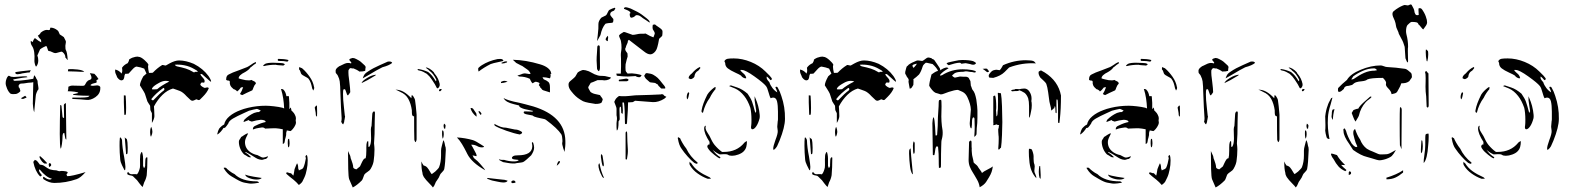

<svg xmlns="http://www.w3.org/2000/svg" viewBox="-20 -746 6934 848"><path d="M268 -499Q267 -504 262 -510.5Q257 -517 251 -518L229 -512Q222 -510 211.5 -515.5Q201 -521 194 -521Q192 -523 189.5 -532Q187 -541 184 -543Q181 -542 172 -537.5Q163 -533 157 -528L145 -501Q149 -491 149 -479Q149 -463 140 -452Q137 -452 134.5 -461.5Q132 -471 132 -476Q135 -523 122 -542Q114 -553 116 -566L124 -560Q128 -572 134 -578Q151 -564 162 -559Q162 -570 160 -571Q151 -580 147 -589Q151 -590 155 -594.5Q159 -599 160 -602Q175 -614 187 -614Q192 -614 195 -613Q200 -613 201 -617Q201 -622 203 -624Q219 -624 234 -612Q238 -609 240 -603Q242 -597 244 -594Q248 -591 254 -587.5Q260 -584 262 -582L270 -566Q271 -564 271 -560Q271 -556 269.5 -549.5Q268 -543 269 -538Q269 -536 269 -533Q269 -530 270 -527Q277 -516 279 -481Q277 -481 274 -486Q271 -491 269 -491ZM280 -431Q303 -431 316 -430Q344 -428 352 -429Q347 -436 322.5 -439Q298 -442 281 -440ZM51 -428Q59 -430 116 -436L111 -426Q102 -426 92.5 -424Q83 -422 79 -422Q76 -421 69 -419.5Q62 -418 57 -418Q51 -418 48 -422Q46 -427 51 -428ZM326 -336Q324 -334 314.5 -332.5Q305 -331 303 -330V-327Q326 -324 347 -323.5Q368 -323 376 -323Q370 -317 366 -317Q355 -315 336 -315H302Q299 -315 298.5 -312.5Q298 -310 302 -309Q343 -307 360 -305Q380 -302 401.5 -317Q423 -332 423 -356V-361Q423 -363 418 -367Q412 -369 410 -369Q405 -369 400 -368Q395 -367 390 -367Q382 -367 379 -370Q384 -375 389 -376.5Q394 -378 406 -381Q408 -384 406 -392Q408 -393 411 -394.5Q414 -396 415 -397Q408 -409 397 -420L377 -423Q384 -410 384 -403Q384 -398 381.5 -396Q379 -394 373 -392Q367 -390 366 -387Q363 -386 359 -378Q355 -370 352 -368Q350 -367 341 -367L298 -368Q292 -368 282 -363Q282 -360 281.5 -353.5Q281 -347 279 -343Q294 -343 309 -341Q324 -339 326 -336ZM133 -272Q138 -320 138 -323Q138 -328 142 -338Q146 -348 150 -352Q150 -360 148 -370Q146 -380 146 -387Q146 -391 142 -396.5Q138 -402 138 -405L131 -414L127 -398Q117 -396 103 -394Q68 -389 45 -389Q42 -389 40.5 -390.5Q39 -392 38 -395Q43 -396 61.5 -399.5Q80 -403 101 -405Q100 -408 97 -408.5Q94 -409 90 -409Q86 -409 83 -409Q76 -409 57.5 -407Q39 -405 30 -407Q26 -408 23 -410Q20 -412 17 -411Q12 -407 8.5 -397.5Q5 -388 5 -379Q5 -369 11.5 -354Q18 -339 27 -332Q36 -329 51 -331Q56 -332 62.5 -336.5Q69 -341 70 -344L69 -348Q67 -359 63 -360L62 -368L67 -375Q71 -377 76 -377Q84 -377 95 -379Q106 -381 112 -381Q119 -381 127 -383L125 -288Q125 -285 126.5 -271.5Q128 -258 131 -250ZM72 -312Q80 -308 82 -309L95 -314Q98 -316 97 -317L91 -323ZM244 -154Q244 -100 248 -89Q251 -92 253.5 -109.5Q256 -127 256 -140Q256 -160 264 -159Q265 -155 267 -142Q269 -129 273 -130L271 -291Q267 -289 264.5 -287Q262 -285 262 -281L263 -226Q258 -223 256 -231Q255 -237 254.5 -248Q254 -259 252 -272Q252 -279 250.5 -280.5Q249 -282 246 -282Q244 -206 244 -154ZM166 -32Q167 -31 172 -26.5Q177 -22 183 -24Q187 -21 187 -27Q170 -46 160 -54Q157 -57 155.5 -56Q154 -55 155 -50Q158 -42 166 -32ZM127 -31Q135 10 156 32L158 33Q161 33 163.5 30Q166 27 163 25Q147 7 155 2Q184 38 209 43Q206 47 201 47Q189 47 175 36L173 35Q170 35 170 39.5Q170 44 173 46Q197 62 220 62Q271 62 319 45Q336 39 358 14Q295 33 277 32Q276 31 274.5 27Q273 23 275 22Q279 19 279 16Q279 13 272 11Q260 9 254 9Q247 9 245 10H242Q239 10 234 8Q229 6 225 6Q218 6 211 4.5Q204 3 200 2Q192 -1 174 -14Q171 -16 165.5 -17.5Q160 -19 156 -19Q153 -23 148.5 -29Q144 -35 141 -37L134 -40ZM197 -8Q204 -12 205.5 -14.5Q207 -17 205 -22Q201 -26 199 -26Q195 -23 195 -20Q197 -10 197 -8Z M517 -421Q521 -430 520 -437Q519 -444 519 -447Q528 -460 544 -467Q550 -476 550 -483Q557 -488 564 -491Q567 -492 578 -495L587 -496Q590 -496 598 -494Q611 -489 625 -474Q625 -474 630 -469L635 -462Q636 -460 634 -454V-451Q634 -442 638 -424Q652 -424 655 -425Q674 -445 695 -458Q696 -459 699 -459Q702 -459 706 -457.5Q710 -456 713 -457Q718 -460 729 -466Q740 -472 750.5 -475.5Q761 -479 771 -479Q801 -479 836 -464Q877 -443 901 -410Q907 -401 910.5 -393.5Q914 -386 911 -385Q904 -390 890.5 -402.5Q877 -415 873 -418Q869 -420 865 -419Q866 -413 872 -407Q878 -401 881.5 -395.5Q885 -390 883 -383Q883 -381 879 -381L871 -382Q864 -376 865 -371Q867 -367 875 -362Q883 -357 886 -358Q892 -360 895 -360Q901 -360 902 -356Q895 -338 876 -319L863 -306Q861 -304 858 -304Q855 -304 851.5 -306Q848 -308 846 -307Q844 -306 838.5 -303.5Q833 -301 830 -301Q826 -301 822 -304Q819 -306 804 -321Q789 -338 775 -344Q768 -347 760 -349.5Q752 -352 744 -355Q719 -348 697.5 -327Q676 -306 660 -276L661 -260L662 -233Q662 -227 658.5 -218Q655 -209 651 -203V-245Q650 -249 647 -254Q644 -259 644 -262L643 -279Q639 -284 636.5 -289Q634 -294 631 -298L620 -332Q617 -339 609 -351.5Q601 -364 598 -369Q598 -382 613 -409Q617 -412 620.5 -415.5Q624 -419 627 -421L617 -443Q602 -449 583 -452Q575 -451 564 -438.5Q553 -426 548 -421Q543 -420 533 -420L530 -413Q528 -392 520 -392L517 -391Q510 -391 503 -398Q496 -405 496 -409L492 -418Q487 -428 489 -439Q506 -435 517 -421ZM761 -453Q785 -448 801 -443Q817 -438 835 -427Q837 -426 838.5 -426.5Q840 -427 840.5 -428Q841 -429 841 -429Q842 -428 854 -429Q851 -435 838 -441Q818 -453 795 -457.5Q772 -462 752 -460Q756 -454 761 -453ZM659 -351Q667 -351 674 -352Q694 -369 728 -386Q721 -389 712 -389Q697 -389 679 -378Q659 -367 653 -358Q651 -355 651 -352Q653 -351 659 -351ZM661 -307Q684 -332 704 -347Q707 -350 706 -353.5Q705 -357 702 -358Q668 -334 648 -308Q655 -298 661 -307ZM527 -325Q526 -305 529 -239H535Q537 -243 537 -269Q537 -298 535 -324ZM653 -165Q653 -174 648 -186Q643 -178 643 -161Q643 -147 647 -142Q653 -154 653 -165ZM508 -102Q508 -74 511 -42Q512 -30 519 -16Q526 -2 529 4Q531 6 531 6Q534 6 534 -9Q534 -19 528 -55Q520 -94 519 -126Q519 -131 514 -137Q509 -143 509 -132Q508 -125 508 -102ZM537 -65Q540 -64 543 -68Q544 -76 544 -94Q544 -119 540 -132Q539 -133 536 -134.5Q533 -136 531 -140ZM573 23Q581 23 585 24Q590 19 593.5 9.5Q597 0 598 -6Q599 -15 598.5 -30Q598 -45 599 -52V-56Q599 -63 602 -69Q605 -75 606 -75Q608 -75 610 -65Q612 -55 612 -46V-13Q613 -12 614 -8Q615 -4 616 -3Q618 -5 620 -9.5Q622 -14 621 -17L622 -40Q622 -47 626.5 -50.5Q631 -54 631 -47Q631 -5 628 28Q625 45 617 59Q611 76 610 80Q605 76 595 63Q586 49 575 40L568 33Q565 30 557.5 29Q550 28 547 26Q542 25 542 20Q542 16 546 13Q552 24 562 23.5Q572 23 573 23Z M1247 -474H1248Q1253 -474 1254 -481Q1235 -486 1210 -486Q1207 -485 1206.5 -482Q1206 -479 1210 -477Q1235 -477 1247 -474ZM979 -396Q979 -412 990 -417Q1004 -425 1036 -436L1067 -448Q1071 -449 1077.5 -453Q1084 -457 1087 -459Q1099 -468 1109 -472Q1111 -471 1110.5 -468Q1110 -465 1108 -464Q1103 -462 1097 -456.5Q1091 -451 1086 -448Q1080 -438 1063 -428Q1034 -414 1034 -400Q1038 -398 1049 -395.5Q1060 -393 1065 -392L1080 -391Q1085 -391 1091 -393Q1095 -390 1100 -388Q1105 -386 1107.5 -383.5Q1110 -381 1110 -376Q1103 -370 1099.5 -359.5Q1096 -349 1094 -347Q1067 -335 1050 -326Q1043 -328 1040 -331Q1048 -343 1054 -361Q1043 -361 1042 -357Q1035 -347 1027 -342Q1026 -345 1020.5 -348.5Q1015 -352 1012 -352Q1001 -361 997.5 -368.5Q994 -376 995 -385Q995 -387 993.5 -388.5Q992 -390 990 -390Q983 -390 979 -393ZM1145 -454Q1169 -460 1197 -460Q1205 -458 1217.5 -457.5Q1230 -457 1232 -456Q1232 -459 1238 -460L1236 -464Q1229 -468 1214 -468L1186 -469Q1162 -469 1151 -464Q1145 -460 1142 -457ZM1302 -438Q1305 -436 1307 -429Q1309 -422 1311 -419Q1314 -415 1326.5 -408.5Q1339 -402 1342 -399Q1349 -390 1352.5 -380Q1356 -370 1359 -355Q1360 -354 1361 -351.5Q1362 -349 1363 -346Q1370 -356 1367 -362Q1363 -385 1348 -406.5Q1333 -428 1316 -443Q1314 -445 1309.5 -446.5Q1305 -448 1301 -450Q1302 -448 1301 -444Q1300 -440 1302 -438ZM1079 -216 1056 -207V-209Q1056 -211 1059 -217Q1078 -236 1102 -247Q1116 -252 1123 -251Q1131 -255 1131 -259Q1129 -259 1123 -262Q1117 -265 1114 -265Q1111 -265 1097.5 -261.5Q1084 -258 1080 -257Q1066 -250 1056 -246Q1027 -233 1009 -222.5Q991 -212 988 -200Q986 -198 980.5 -189.5Q975 -181 970 -181H967Q964 -175 955.5 -165Q947 -155 939 -152Q943 -170 948 -178Q960 -192 970 -196Q974 -216 993.5 -232.5Q1013 -249 1043 -260Q1055 -265 1076 -270Q1114 -279 1154 -279Q1168 -279 1190 -276.5Q1212 -274 1228 -270L1235 -267Q1233 -315 1222 -350L1221 -352Q1221 -353 1223 -353Q1229 -353 1232 -350Q1242 -340 1245 -321Q1248 -322 1256 -321Q1259 -291 1258 -264Q1259 -264 1260.5 -267Q1262 -270 1264 -271Q1267 -264 1267 -258Q1271 -255 1274 -251Q1278 -248 1282.5 -239Q1287 -230 1287 -224L1286 -212Q1289 -204 1284.5 -194Q1280 -184 1273 -176Q1266 -168 1263 -167L1247 -170L1244 -159Q1245 -150 1241.5 -139Q1238 -128 1238 -124Q1237 -117 1235.5 -114.5Q1234 -112 1229 -110V-175Q1209 -179 1203 -179Q1199 -180 1188 -179.5Q1177 -179 1173 -179L1151 -178Q1145 -184 1136 -183Q1133 -182 1123 -181Q1113 -180 1097 -174V-177Q1097 -187 1111 -192Q1133 -203 1153 -207V-208Q1153 -216 1132 -217Q1112 -215 1092 -209Q1079 -212 1079 -216ZM1379 -231Q1380 -232 1380.5 -233.5Q1381 -235 1380 -236Q1381 -243 1380.5 -257Q1380 -271 1380 -278Q1378 -280 1378 -280Q1376 -280 1373.5 -276Q1371 -272 1370 -271Q1370 -269 1372.5 -258Q1375 -247 1375 -237Q1378 -231 1379 -231ZM1045 -141Q1048 -142 1058.5 -149.5Q1069 -157 1076 -157Q1075 -154 1070.5 -145.5Q1066 -137 1064 -130.5Q1062 -124 1062 -118Q1062 -90 1087 -73Q1101 -64 1117 -61Q1120 -60 1128.5 -55Q1137 -50 1142 -50Q1148 -50 1164 -56Q1162 -48 1154 -44Q1150 -44 1145 -42Q1140 -40 1136 -40Q1125 -41 1117.5 -44.5Q1110 -48 1098 -56Q1083 -66 1065 -75L1063 -73L1076 -64L1089 -52L1085 -51Q1078 -51 1073 -55Q1068 -59 1067 -59L1058 -64Q1047 -75 1041 -90Q1035 -105 1035 -120Q1035 -126 1039 -131Q1043 -136 1045 -141ZM1257 -133Q1259 -121 1259 -113Q1259 -100 1255 -95Q1251 -96 1251 -113Q1251 -125 1252 -130Q1253 -133 1257 -133ZM1246 15Q1250 15 1256 17.5Q1262 20 1266 19Q1266 21 1270 24Q1274 27 1275 30Q1277 27 1278.5 16.5Q1280 6 1281 1Q1290 -22 1292 -25Q1297 -18 1297 -4Q1297 -1 1298.5 1.5Q1300 4 1300 7Q1304 4 1310.5 2Q1317 0 1320 -6Q1327 -22 1331 -47L1329 -55Q1329 -57 1331.5 -59Q1334 -61 1335 -62Q1339 -53 1339 -38Q1339 -16 1335 2Q1331 24 1324.5 37.5Q1318 51 1317 53Q1314 61 1300 71Q1289 58 1276 47.5Q1263 37 1259 34L1244 21ZM970 0Q984 22 1001 32L1023 45Q1047 59 1061 61L1078 64Q1082 65 1091 65Q1102 65 1124 61Q1122 56 1115 55Q1048 55 1016 23Q1005 18 993.5 9Q982 0 978 -5Q972 -5 969 -6Q967 -3 970 0ZM1114 47Q1130 47 1136 40Q1128 39 1101 34.5Q1074 30 1063 25Q1064 34 1080.5 40.5Q1097 47 1114 47Z M1594 -444 1595 -449Q1595 -453 1591 -457Q1587 -460 1579.5 -467.5Q1572 -475 1565 -479Q1561 -481 1553 -485.5Q1545 -490 1537 -490Q1532 -489 1527.5 -487Q1523 -485 1523 -483Q1522 -481 1525.5 -477.5Q1529 -474 1531 -471Q1532 -469 1531.5 -467.5Q1531 -466 1530 -466Q1524 -468 1517 -468Q1511 -468 1503 -465Q1501 -464 1494.5 -461Q1488 -458 1482 -455Q1478 -454 1475 -451Q1467 -446 1464 -440Q1461 -434 1463 -424Q1464 -422 1467 -419Q1470 -416 1472 -412Q1479 -398 1480.5 -386.5Q1482 -375 1482.5 -363Q1483 -351 1483 -345Q1486 -261 1489 -224Q1489 -214 1487 -208Q1488 -207 1490.5 -202Q1493 -197 1496 -197Q1497 -199 1498 -202Q1499 -205 1500 -207Q1500 -211 1502 -219Q1504 -227 1504 -231Q1504 -234 1503 -235Q1503 -240 1499 -273Q1495 -306 1495 -330Q1495 -348 1497 -351L1502 -352Q1505 -353 1509 -339Q1513 -325 1516 -325Q1519 -325 1520 -329Q1524 -333 1527 -339Q1527 -352 1523 -384Q1518 -416 1519 -435Q1521 -440 1525 -444Q1526 -445 1529 -445Q1532 -445 1535.5 -444Q1539 -443 1541 -444Q1547 -442 1555.5 -437.5Q1564 -433 1567 -430Q1584 -430 1593 -433ZM1607 -414Q1648 -439 1669 -449Q1699 -457 1712 -468Q1710 -476 1693 -474Q1687 -471 1657 -458Q1627 -445 1605 -430Q1595 -424 1590.5 -418Q1586 -412 1582 -400Q1603 -412 1607 -414ZM1838 -433Q1847 -431 1865 -420Q1878 -409 1887 -395Q1903 -372 1909 -358Q1910 -356 1912 -356Q1916 -356 1919.5 -362Q1923 -368 1922 -375Q1917 -400 1901 -419Q1898 -422 1897.5 -424Q1897 -426 1896 -427Q1888 -436 1878 -442Q1868 -448 1862 -448Q1861 -448 1861 -447Q1861 -446 1867 -442Q1873 -438 1876 -434Q1894 -422 1907 -394Q1908 -390 1905 -387Q1895 -403 1888.5 -411Q1882 -419 1871 -428Q1849 -438 1828 -441Q1826 -441 1825 -440Q1824 -439 1824 -438Q1826 -435 1838 -433ZM1627 -406Q1640 -413 1641 -416Q1623 -415 1601 -401.5Q1579 -388 1577 -379Q1605 -392 1627 -406ZM1924 -343Q1929 -346 1931 -351Q1931 -353 1926 -353Q1919 -353 1919 -345Q1919 -343 1924 -343ZM1748 -340Q1772 -330 1783.5 -309Q1795 -288 1799 -259Q1799 -244 1800 -240Q1801 -233 1809 -232Q1809 -161 1810 -128Q1811 -127 1812 -123Q1813 -119 1814 -118Q1817 -119 1818.5 -123.5Q1820 -128 1820 -132V-239L1819 -251Q1817 -277 1813 -305Q1812 -310 1805 -321Q1804 -323 1802 -324Q1800 -325 1799 -327Q1797 -320 1797 -312Q1778 -332 1761.5 -341Q1745 -350 1727 -350Q1731 -349 1737.5 -345.5Q1744 -342 1748 -340ZM1522 45Q1525 53 1538 82Q1556 73 1578 51Q1581 48 1584.5 37.5Q1588 27 1590 24Q1594 19 1604 12.5Q1614 6 1617 0Q1630 -22 1631 -41Q1632 -49 1633 -60Q1634 -71 1634 -86Q1634 -95 1632 -113Q1635 -146 1635 -210Q1636 -223 1636 -247Q1636 -254 1632 -254Q1629 -254 1626.5 -250Q1624 -246 1624 -239Q1624 -238 1621 -190Q1620 -187 1619 -183.5Q1618 -180 1618 -175L1619 -135Q1619 -110 1612 -99Q1611 -97 1609 -97Q1607 -97 1607 -100Q1607 -123 1606 -123Q1598 -123 1598 -95V-81Q1598 -57 1595 -47Q1589 -47 1584.5 -40Q1580 -33 1576 -24Q1572 -15 1570 -11L1554 2Q1541 -1 1540 -7Q1540 -13 1537.5 -22.5Q1535 -32 1532 -39Q1529 -44 1527 -57Q1525 -61 1522 -68Q1519 -75 1517 -79Q1517 -35 1518 0.5Q1519 36 1522 45ZM1939 -190Q1939 -192 1941 -200Q1948 -196 1948 -190L1946 -177L1941 -179Q1939 -187 1939 -190ZM1938 -168Q1940 -163 1940 -153Q1940 -142 1936 -133Q1931 -142 1933 -171Q1934 -170 1935.5 -169Q1937 -168 1938 -168ZM1846 18Q1846 26 1852 36Q1860 48 1877 65Q1889 77 1892 82Q1898 76 1901.5 66Q1905 56 1909 52Q1919 39 1924 25Q1925 22 1933 14Q1941 6 1942 1Q1947 -24 1949 -84Q1949 -96 1946 -102Q1945 -107 1943.5 -114.5Q1942 -122 1938 -127Q1936 -118 1932 -104Q1928 -90 1928 -81V-60Q1928 -30 1919 -7Q1917 -3 1911 3Q1905 9 1902 12Q1892 20 1887 23Q1884 21 1878.5 11Q1873 1 1867 -6Q1861 -13 1851 -15Q1845 -23 1841 -33Q1841 1 1846 18Z M2092 -441Q2092 -434 2094 -430Q2117 -448 2147 -463Q2157 -467 2182 -472L2204 -477L2199 -484Q2191 -487 2177 -485Q2138 -477 2108 -458Q2100 -453 2093 -446Q2092 -445 2092 -441ZM2365 -462Q2386 -456 2399 -446Q2412 -436 2414 -424L2415 -419L2411 -420L2412 -413Q2412 -406 2409 -400Q2391 -405 2376 -405Q2377 -402 2379.5 -398.5Q2382 -395 2383 -395Q2394 -391 2402 -384Q2409 -378 2409 -359.5Q2409 -341 2409 -338L2380 -347Q2374 -349 2371.5 -354Q2369 -359 2365 -360L2366 -362Q2366 -363 2362.5 -366.5Q2359 -370 2360 -372Q2363 -374 2363 -377Q2363 -381 2355 -383Q2349 -385 2347 -385Q2343 -385 2339 -382Q2335 -379 2332 -378Q2327 -383 2324 -389.5Q2321 -396 2320 -398Q2299 -408 2273 -408L2265 -412L2280 -417Q2290 -422 2298 -422Q2302 -422 2308 -420.5Q2314 -419 2318 -419Q2323 -419 2323 -422Q2323 -423 2320 -427Q2317 -431 2316 -433Q2311 -438 2301 -444.5Q2291 -451 2286 -455Q2282 -456 2273.5 -461Q2265 -466 2260 -468Q2257 -471 2252.5 -475Q2248 -479 2245 -482Q2302 -481 2365 -462ZM2202 -466Q2208 -466 2214 -469Q2220 -469 2220 -474L2215 -475Q2209 -475 2202.5 -472Q2196 -469 2194 -468Q2194 -467 2196.5 -466Q2199 -465 2202 -466ZM2222 -385Q2214 -389 2208 -389Q2201 -389 2197 -386Q2193 -385 2192.5 -384.5Q2192 -384 2193 -379Q2203 -379 2222 -385ZM2228 -303Q2247 -297 2274 -292Q2285 -289 2300 -285.5Q2315 -282 2335 -276Q2475 -233 2477 -124Q2478 -101 2473 -75Q2472 -77 2470.5 -83Q2469 -89 2468 -90Q2467 -95 2465 -101.5Q2463 -108 2463 -112Q2463 -117 2464 -119V-128Q2464 -134 2462.5 -142Q2461 -150 2459 -153Q2442 -179 2391 -217Q2387 -220 2378 -221.5Q2369 -223 2366 -224Q2363 -225 2351 -227.5Q2339 -230 2332 -236Q2329 -237 2311 -240Q2293 -243 2293 -249V-250Q2293 -254 2297 -254H2302L2331 -253L2335 -256L2298 -264Q2289 -266 2280.5 -270.5Q2272 -275 2273 -280Q2266 -282 2249 -286Q2232 -290 2220.5 -296.5Q2209 -303 2204 -313Q2212 -308 2228 -303ZM2084 -231Q2085 -231 2085 -235Q2085 -245 2081 -249Q2072 -263 2070 -265Q2064 -271 2058 -268Q2064 -247 2084 -231ZM2096 -255Q2100 -255 2105 -247Q2108 -244 2104 -238Q2102 -239 2098 -244.5Q2094 -250 2093 -254ZM2165 -191Q2181 -181 2216.5 -168.5Q2252 -156 2276 -152Q2286 -156 2286 -160Q2286 -164 2279 -167Q2267 -174 2254 -174L2215 -182Q2202 -182 2191 -186Q2180 -190 2163 -199ZM2109 -95Q2117 -95 2118 -99L2104 -108Q2081 -123 2069 -127Q2034 -137 1998 -139Q2010 -127 2020.5 -109.5Q2031 -92 2039 -76L2044 -66Q2063 -28 2123 6Q2121 1 2111.5 -9.5Q2102 -20 2100 -23Q2092 -33 2073 -48L2067 -60L2084 -56Q2085 -57 2085 -59Q2085 -65 2075 -82Q2071 -90 2067.5 -96Q2064 -102 2061 -107Q2071 -107 2077.5 -105Q2084 -103 2093 -98Q2100 -95 2109 -95ZM2206 -40Q2229 -33 2249 -33Q2267 -33 2271 -39Q2271 -40 2259 -41Q2247 -42 2244 -44Q2241 -46 2241 -49Q2241 -53 2247 -56.5Q2253 -60 2267 -60Q2330 -60 2331 -100Q2331 -105 2329 -115Q2331 -121 2335 -115Q2339 -103 2339 -94Q2339 -79 2326 -60Q2319 -53 2307 -42.5Q2295 -32 2290 -30Q2283 -28 2272.5 -27Q2262 -26 2254 -24H2244Q2235 -24 2222 -26.5Q2209 -29 2202 -30Q2199 -32 2190.5 -36Q2182 -40 2184 -42Q2195 -39 2206 -40ZM2453 -31Q2453 -35 2450 -35Q2447 -35 2444 -29.5Q2441 -24 2439 -14Q2453 -25 2453 -31ZM2203 60Q2194 60 2176 56Q2151 52 2139 46Q2134 45 2132 43Q2130 41 2134 40L2178 45L2196 47Q2208 47 2222 52Q2219 60 2203 60ZM2240 62Q2239 61 2238.5 58.5Q2238 56 2239 55Q2243 51 2247 51Q2252 51 2255 54Q2256 55 2256.5 57.5Q2257 60 2256 61Q2244 64 2240 62Z M2765 -669Q2766 -668 2768 -668Q2770 -668 2771 -668Q2779 -670 2783.5 -674Q2788 -678 2789 -679Q2798 -680 2804.5 -676.5Q2811 -673 2819 -666Q2827 -661 2834.5 -656Q2842 -651 2849 -646Q2851 -651 2844.5 -657.5Q2838 -664 2828.5 -671Q2819 -678 2814 -682Q2799 -693 2766 -708Q2763 -709 2755.5 -711.5Q2748 -714 2743 -714Q2740 -714 2737.5 -712Q2735 -710 2736 -707Q2740 -705 2747 -702.5Q2754 -700 2759 -696.5Q2764 -693 2765 -688Q2764 -688 2762.5 -687Q2761 -686 2761 -685Q2761 -674 2765 -669ZM2617 -565Q2619 -567 2624 -576.5Q2629 -586 2632 -591Q2639 -624 2654 -641Q2659 -643 2668 -644Q2677 -645 2680 -645Q2686 -645 2687.5 -648.5Q2689 -652 2689 -656Q2689 -660 2689 -662Q2687 -665 2681 -671.5Q2675 -678 2675 -683Q2675 -685 2676 -688Q2677 -691 2679 -692Q2681 -695 2686 -696.5Q2691 -698 2693 -700Q2693 -702 2696 -705Q2699 -708 2696 -712Q2684 -709 2673 -703Q2668 -701 2664 -691Q2660 -681 2656 -678Q2653 -676 2645 -672.5Q2637 -669 2635 -667Q2623 -653 2623 -640Q2624 -623 2620 -590ZM2723 -453Q2723 -495 2722 -503Q2722 -512 2723.5 -520Q2725 -528 2725 -536Q2725 -551 2723 -561Q2723 -566 2718.5 -575.5Q2714 -585 2714 -589Q2718 -596 2735 -605Q2739 -605 2753 -599.5Q2767 -594 2774 -592Q2781 -592 2792 -594.5Q2803 -597 2809 -597H2820Q2829 -597 2831 -598Q2853 -585 2866 -581Q2866 -582 2869 -589Q2872 -596 2872 -600Q2871 -605 2863 -617L2862 -626L2863 -636Q2867 -638 2873 -638L2879 -633L2892 -624Q2901 -618 2904 -613.5Q2907 -609 2906 -600Q2906 -593 2905 -589Q2904 -586 2898 -581Q2892 -576 2891 -574Q2889 -567 2887 -553Q2886 -550 2883.5 -539Q2881 -528 2875 -520Q2864 -506 2852 -506Q2840 -506 2824 -519L2763 -566L2758 -570Q2753 -567 2753 -565V-563Q2753 -559 2750 -553Q2747 -547 2746 -544Q2745 -539 2743.5 -535.5Q2742 -532 2741 -530Q2742 -522 2746 -517.5Q2750 -513 2751 -511Q2752 -506 2752 -496L2748 -483Q2743 -463 2743 -462Q2742 -447 2743 -436Q2743 -430 2752 -421L2771 -422Q2793 -420 2804 -417L2814 -414Q2813 -412 2811 -410Q2809 -408 2808 -406L2804 -405Q2794 -405 2787 -410Q2761 -408 2753 -408Q2733 -408 2708 -411L2704 -412L2702 -421H2722ZM2655 -572Q2655 -567 2665 -564Q2664 -568 2665 -572.5Q2666 -577 2666 -580Q2666 -585 2664 -588Q2655 -578 2655 -572ZM2623 -432H2625Q2630 -436 2630 -449L2629 -540Q2629 -542 2628 -543.5Q2627 -545 2623 -546Q2618 -544 2618 -537Q2618 -529 2616.5 -511.5Q2615 -494 2615 -479Q2615 -468 2617 -442Q2617 -440 2619.5 -437Q2622 -434 2623 -432ZM2491 -372Q2491 -357 2503 -343Q2505 -340 2513.5 -330.5Q2522 -321 2532 -313.5Q2542 -306 2555 -299Q2564 -295 2580 -292L2610 -287Q2630 -287 2637 -293Q2638 -295 2639.5 -299Q2641 -303 2642 -306Q2642 -310 2637 -316Q2632 -322 2630 -326Q2622 -328 2609.5 -330.5Q2597 -333 2588 -340Q2587 -342 2582.5 -349.5Q2578 -357 2578 -360Q2578 -362 2582.5 -369Q2587 -376 2589 -380Q2594 -381 2619 -392H2641Q2644 -391 2649 -391Q2660 -391 2669 -395Q2678 -399 2678 -404L2652 -410Q2647 -411 2638 -411H2633Q2622 -411 2606 -418Q2601 -420 2593.5 -424.5Q2586 -429 2581 -431Q2565 -437 2556 -437Q2552 -437 2546 -434Q2540 -432 2533 -427Q2531 -426 2527.5 -419Q2524 -412 2521 -408Q2517 -403 2506.5 -394.5Q2496 -386 2494 -383Q2491 -379 2491 -372ZM2832 -422Q2834 -423 2838 -423Q2856 -421 2865 -416L2876 -409Q2885 -403 2894 -392Q2903 -381 2906 -377L2915 -366L2916 -364Q2918 -361 2918.5 -358Q2919 -355 2916 -355H2901Q2900 -355 2895 -360.5Q2890 -366 2889 -366L2885 -373Q2880 -375 2876 -378Q2875 -380 2863 -381Q2851 -382 2850 -383L2833 -398Q2830 -401 2825 -411Q2827 -415 2829 -417.5Q2831 -420 2832 -422ZM2746 -387Q2750 -387 2753 -389Q2756 -391 2756 -393Q2756 -396 2752 -397.5Q2748 -399 2746 -399Q2738 -398 2731 -396.5Q2724 -395 2714 -394Q2713 -393 2713 -390.5Q2713 -388 2714 -387ZM2703 -313Q2705 -315 2708.5 -318Q2712 -321 2714 -322Q2720 -321 2740 -321L2756 -322L2786 -325Q2802 -325 2854 -327Q2892 -329 2899 -329Q2900 -330 2903 -330Q2910 -330 2913 -324Q2914 -323 2917 -321.5Q2920 -320 2922 -319L2923 -318Q2921 -316 2914 -310Q2888 -294 2864 -295L2785 -301L2775 -295L2759 -294H2754L2753 -261L2750 -216Q2750 -211 2749.5 -205.5Q2749 -200 2748 -198H2741Q2740 -200 2740 -209Q2740 -261 2736 -293H2729L2730 -276Q2731 -267 2731 -258Q2731 -249 2730 -243Q2725 -246 2724 -247L2723 -270Q2723 -272 2721.5 -273.5Q2720 -275 2718 -275Q2718 -274 2716 -266V-260L2717 -219Q2715 -213 2712 -210Q2712 -170 2704 -170L2703 -184V-202Q2703 -207 2704 -211.5Q2705 -216 2705 -221Q2705 -224 2704.5 -229Q2704 -234 2703 -237V-266Q2703 -271 2698.5 -281.5Q2694 -292 2693 -296Q2694 -298 2696.5 -303.5Q2699 -309 2703 -313ZM2743 -159Q2743 -163 2747 -166Q2750 -164 2750 -157Q2750 -142 2751 -121Q2752 -100 2753 -86Q2754 -68 2749 -43Q2748 -41 2745.5 -41.5Q2743 -42 2743 -44ZM2644 -11Q2639 -13 2635 -46Q2634 -49 2634 -56Q2634 -63 2635 -66Q2641 -60 2641 -59L2646 -27Q2647 -23 2647 -15ZM2628 -24Q2634 11 2648 40Q2642 39 2639 33Q2623 3 2623 -17Q2625 -26 2628 -24Z M3412 -100Q3408 -92 3397 -83L3395 -90Q3395 -100 3405 -128Q3416 -156 3415 -168L3413 -185V-188Q3413 -194 3414 -199.5Q3415 -205 3415 -211Q3416 -214 3416 -220V-253Q3416 -281 3412 -298Q3408 -315 3395 -315Q3390 -315 3384 -312Q3381 -316 3378.5 -324.5Q3376 -333 3375 -336Q3369 -359 3363 -366Q3352 -380 3312 -408.5Q3272 -437 3257 -437H3250Q3250 -433 3259 -425.5Q3268 -418 3270 -415Q3275 -408 3276 -401Q3275 -400 3273 -400Q3268 -400 3262 -403.5Q3256 -407 3253 -412Q3246 -417 3228 -425Q3206 -435 3194.5 -444Q3183 -453 3183 -467Q3183 -469 3181 -472Q3179 -475 3180 -477Q3185 -485 3194.5 -486.5Q3204 -488 3221 -488Q3258 -488 3296 -472.5Q3334 -457 3361 -430L3379 -412L3388 -401Q3389 -400 3389 -398Q3389 -395 3386.5 -393Q3384 -391 3382 -393Q3372 -405 3367 -408Q3366 -407 3366 -404Q3366 -397 3371.5 -390.5Q3377 -384 3378 -383Q3382 -370 3391.5 -357.5Q3401 -345 3413 -338Q3412 -346 3405 -359V-360Q3405 -363 3409 -363Q3413 -363 3415 -359Q3425 -342 3431 -322Q3448 -273 3447 -221Q3447 -185 3423 -125Q3423 -124 3412 -100ZM3036 -422Q3019 -409 3022 -400Q3025 -398 3028.5 -397Q3032 -396 3034 -397Q3049 -403 3048 -414Q3052 -427 3061 -432Q3064 -433 3067.5 -438Q3071 -443 3073 -445Q3073 -450 3071 -450Q3054 -443 3036 -422ZM3227 -355Q3249 -345 3267 -322Q3283 -302 3294 -270Q3299 -248 3299 -217Q3299 -200 3298 -193Q3297 -190 3297 -185Q3297 -175 3303 -175Q3311 -175 3320 -188Q3329 -201 3335 -224Q3337 -235 3333 -257.5Q3329 -280 3323 -296L3313 -321V-303L3320 -255L3316 -247Q3307 -282 3301.5 -297Q3296 -312 3282 -332Q3259 -352 3236.5 -359.5Q3214 -367 3208 -369L3200 -366ZM3085 -249Q3094 -286 3115 -314Q3120 -325 3127.5 -336Q3135 -347 3140 -352Q3140 -359 3141 -361Q3140 -362 3138 -361Q3136 -360 3135 -360Q3114 -344 3104 -328Q3083 -286 3079 -260Q3077 -252 3081 -249Q3083 -247 3085 -249ZM3013 -317Q3013 -329 3019 -338Q3020 -339 3022 -337.5Q3024 -336 3024 -334Q3021 -314 3016 -307Q3013 -310 3013 -317ZM3096 -191 3097 -188 3096 -181 3097 -176Q3098 -170 3105 -159.5Q3112 -149 3114 -145Q3125 -120 3136 -106Q3152 -87 3169 -75H3177Q3234 -75 3267 -115Q3270 -119 3274 -120.5Q3278 -122 3279 -123Q3279 -108 3276 -97Q3273 -86 3264 -77Q3256 -69 3241 -63.5Q3226 -58 3213 -58Q3201 -58 3196 -62Q3190 -66 3176 -65Q3162 -64 3159 -64Q3139 -73 3127 -85Q3141 -64 3161 -52Q3162 -49 3161 -48Q3160 -47 3157 -47Q3153 -48 3135 -62Q3117 -76 3109 -88Q3108 -89 3107 -91Q3106 -93 3105 -95Q3104 -96 3104 -99Q3104 -103 3107 -106Q3110 -109 3114 -108Q3113 -114 3114 -119Q3090 -156 3090 -179Q3090 -184 3092 -187.5Q3094 -191 3096 -191ZM2991 -88Q3001 -73 3017 -55Q3033 -37 3046 -27Q3054 -22 3059 -23Q3062 -25 3061 -28Q3028 -54 3011 -90Q3002 -101 2994 -115Q2986 -129 2984 -135Q2978 -138 2976 -140Q2974 -139 2973.5 -137Q2973 -135 2974 -134Q2979 -103 2991 -88ZM3025 -24Q3025 -20 3028 -15Q3040 5 3061 20Q3082 35 3104 43Q3106 44 3111 43.5Q3116 43 3120 44Q3119 42 3117 39.5Q3115 37 3112 36Q3085 24 3065.5 10Q3046 -4 3033 -25Q3030 -26 3026 -32Z M3542 -421Q3546 -430 3545 -437Q3544 -444 3544 -447Q3553 -460 3569 -467Q3575 -476 3575 -483Q3582 -488 3589 -491Q3592 -492 3603 -495L3612 -496Q3615 -496 3623 -494Q3636 -489 3650 -474Q3650 -474 3655 -469L3660 -462Q3661 -460 3659 -454V-451Q3659 -442 3663 -424Q3677 -424 3680 -425Q3699 -445 3720 -458Q3721 -459 3724 -459Q3727 -459 3731 -457.5Q3735 -456 3738 -457Q3743 -460 3754 -466Q3765 -472 3775.5 -475.5Q3786 -479 3796 -479Q3826 -479 3861 -464Q3902 -443 3926 -410Q3932 -401 3935.5 -393.5Q3939 -386 3936 -385Q3929 -390 3915.5 -402.5Q3902 -415 3898 -418Q3894 -420 3890 -419Q3891 -413 3897 -407Q3903 -401 3906.5 -395.5Q3910 -390 3908 -383Q3908 -381 3904 -381L3896 -382Q3889 -376 3890 -371Q3892 -367 3900 -362Q3908 -357 3911 -358Q3917 -360 3920 -360Q3926 -360 3927 -356Q3920 -338 3901 -319L3888 -306Q3886 -304 3883 -304Q3880 -304 3876.5 -306Q3873 -308 3871 -307Q3869 -306 3863.5 -303.5Q3858 -301 3855 -301Q3851 -301 3847 -304Q3844 -306 3829 -321Q3814 -338 3800 -344Q3793 -347 3785 -349.5Q3777 -352 3769 -355Q3744 -348 3722.5 -327Q3701 -306 3685 -276L3686 -260L3687 -233Q3687 -227 3683.5 -218Q3680 -209 3676 -203V-245Q3675 -249 3672 -254Q3669 -259 3669 -262L3668 -279Q3664 -284 3661.5 -289Q3659 -294 3656 -298L3645 -332Q3642 -339 3634 -351.5Q3626 -364 3623 -369Q3623 -382 3638 -409Q3642 -412 3645.5 -415.5Q3649 -419 3652 -421L3642 -443Q3627 -449 3608 -452Q3600 -451 3589 -438.5Q3578 -426 3573 -421Q3568 -420 3558 -420L3555 -413Q3553 -392 3545 -392L3542 -391Q3535 -391 3528 -398Q3521 -405 3521 -409L3517 -418Q3512 -428 3514 -439Q3531 -435 3542 -421ZM3786 -453Q3810 -448 3826 -443Q3842 -438 3860 -427Q3862 -426 3863.5 -426.5Q3865 -427 3865.5 -428Q3866 -429 3866 -429Q3867 -428 3879 -429Q3876 -435 3863 -441Q3843 -453 3820 -457.5Q3797 -462 3777 -460Q3781 -454 3786 -453ZM3684 -351Q3692 -351 3699 -352Q3719 -369 3753 -386Q3746 -389 3737 -389Q3722 -389 3704 -378Q3684 -367 3678 -358Q3676 -355 3676 -352Q3678 -351 3684 -351ZM3686 -307Q3709 -332 3729 -347Q3732 -350 3731 -353.5Q3730 -357 3727 -358Q3693 -334 3673 -308Q3680 -298 3686 -307ZM3552 -325Q3551 -305 3554 -239H3560Q3562 -243 3562 -269Q3562 -298 3560 -324ZM3678 -165Q3678 -174 3673 -186Q3668 -178 3668 -161Q3668 -147 3672 -142Q3678 -154 3678 -165ZM3533 -102Q3533 -74 3536 -42Q3537 -30 3544 -16Q3551 -2 3554 4Q3556 6 3556 6Q3559 6 3559 -9Q3559 -19 3553 -55Q3545 -94 3544 -126Q3544 -131 3539 -137Q3534 -143 3534 -132Q3533 -125 3533 -102ZM3562 -65Q3565 -64 3568 -68Q3569 -76 3569 -94Q3569 -119 3565 -132Q3564 -133 3561 -134.5Q3558 -136 3556 -140ZM3598 23Q3606 23 3610 24Q3615 19 3618.5 9.5Q3622 0 3623 -6Q3624 -15 3623.5 -30Q3623 -45 3624 -52V-56Q3624 -63 3627 -69Q3630 -75 3631 -75Q3633 -75 3635 -65Q3637 -55 3637 -46V-13Q3638 -12 3639 -8Q3640 -4 3641 -3Q3643 -5 3645 -9.5Q3647 -14 3646 -17L3647 -40Q3647 -47 3651.5 -50.5Q3656 -54 3656 -47Q3656 -5 3653 28Q3650 45 3642 59Q3636 76 3635 80Q3630 76 3620 63Q3611 49 3600 40L3593 33Q3590 30 3582.5 29Q3575 28 3572 26Q3567 25 3567 20Q3567 16 3571 13Q3577 24 3587 23.5Q3597 23 3598 23Z M4211 -349Q4215 -347 4224 -343.5Q4233 -340 4238 -336Q4247 -329 4253 -316Q4267 -286 4268 -262Q4268 -255 4266 -237Q4264 -219 4263 -202Q4263 -192 4265 -185.5Q4267 -179 4269 -179Q4272 -179 4272 -189Q4273 -194 4273 -206Q4273 -227 4280 -228Q4284 -226 4284 -221L4285 -185Q4285 -168 4283 -142Q4285 -142 4289 -146.5Q4293 -151 4293 -154L4294 -180Q4297 -202 4297 -226.5Q4297 -251 4297 -258Q4297 -272 4292 -307Q4289 -322 4285.5 -332Q4282 -342 4275 -350Q4273 -353 4271.5 -358.5Q4270 -364 4268 -367Q4268 -372 4267 -377.5Q4266 -383 4266 -388Q4264 -391 4262 -395Q4260 -399 4259 -401Q4258 -403 4254 -405Q4250 -407 4247 -407H4236L4220 -408L4197 -403Q4194 -404 4190 -407Q4186 -410 4185 -413L4197 -423Q4208 -429 4234 -429L4245 -431Q4252 -431 4258.5 -429.5Q4265 -428 4273 -428L4282 -426Q4283 -426 4285.5 -426Q4288 -426 4289 -427Q4290 -428 4289 -432Q4274 -437 4270 -437Q4253 -440 4232 -440Q4182 -440 4141 -414Q4135 -412 4134 -412Q4132 -412 4132 -414Q4132 -417 4139 -423Q4145 -429 4154 -435Q4163 -441 4167 -443Q4169 -443 4169 -445Q4168 -446 4165.5 -447Q4163 -448 4160 -448Q4154 -447 4146 -443.5Q4138 -440 4133 -435Q4133 -440 4131 -444Q4129 -448 4128 -449L4116 -467Q4114 -469 4110.5 -475Q4107 -481 4104 -483Q4103 -484 4099.5 -485Q4096 -486 4095 -488Q4093 -490 4090 -490Q4084 -492 4080 -492H4079Q4075 -492 4067 -485.5Q4059 -479 4054 -477H4051Q4048 -477 4040.5 -478.5Q4033 -480 4028 -478Q4005 -469 3993 -460Q3992 -459 3990.5 -457Q3989 -455 3987 -454Q3984 -453 3982 -444Q3980 -435 3979 -432Q3978 -430 3978 -425V-422Q3978 -420 3979.5 -418Q3981 -416 3983 -412Q3984 -408 3988 -403.5Q3992 -399 3993 -395Q3994 -393 3993 -389Q3992 -385 3993 -382L3994 -376Q3996 -368 3998 -354Q3999 -355 4001.5 -355.5Q4004 -356 4005 -357Q4007 -360 4009.5 -363.5Q4012 -367 4014 -371Q4014 -374 4014.5 -383Q4015 -392 4014 -396Q4020 -400 4027 -406Q4034 -412 4039 -417Q4048 -429 4055 -452Q4056 -457 4061.5 -462.5Q4067 -468 4069 -469Q4074 -469 4083.5 -466.5Q4093 -464 4099 -463Q4117 -447 4123 -433Q4114 -431 4105.5 -425Q4097 -419 4094 -417Q4084 -380 4084 -367Q4089 -358 4097 -348.5Q4105 -339 4112 -336Q4114 -336 4122.5 -333Q4131 -330 4135 -329Q4142 -329 4152.5 -333.5Q4163 -338 4170 -340Q4197 -349 4211 -349ZM4199 -477Q4215 -481 4230 -481Q4261 -481 4278 -476Q4280 -475 4284.5 -472.5Q4289 -470 4290 -468Q4291 -466 4289 -464Q4285 -460 4278 -460Q4273 -460 4265 -463L4250 -466L4245 -467Q4240 -467 4233.5 -465.5Q4227 -464 4225 -465Q4225 -465 4223.5 -467Q4222 -469 4217 -469Q4200 -468 4170 -458Q4169 -459 4165 -461.5Q4161 -464 4161 -467Q4165 -470 4180 -473Q4195 -476 4199 -477ZM4347 -411Q4347 -403 4352 -403L4367 -402Q4400 -411 4417 -428L4437 -448Q4495 -470 4555 -466Q4554 -467 4549.5 -472.5Q4545 -478 4530 -479L4511 -480Q4459 -480 4410 -458Q4408 -455 4404 -447.5Q4400 -440 4395 -436Q4385 -438 4381 -438Q4376 -438 4366 -435Q4361 -433 4354.5 -425.5Q4348 -418 4347 -414ZM4010 -455Q4010 -459 4015 -461Q4020 -463 4029 -465Q4028 -460 4022.5 -454.5Q4017 -449 4015 -446Q4010 -453 4010 -455ZM4340 -427Q4347 -428 4348 -430.5Q4349 -433 4344 -436Q4342 -440 4340.5 -441.5Q4339 -443 4334 -443L4320 -442Q4328 -437 4340 -427ZM4568 -430Q4576 -435 4578 -435Q4579 -435 4585 -431Q4591 -427 4594 -426Q4654 -388 4666 -324Q4666 -264 4661 -220Q4659 -204 4659 -203H4654Q4653 -205 4653 -213V-262Q4653 -288 4652 -295Q4652 -301 4651 -304Q4650 -307 4648 -307Q4646 -307 4646 -301V-278Q4646 -272 4646.5 -260.5Q4647 -249 4646 -246Q4645 -246 4643.5 -247Q4642 -248 4642 -250Q4642 -264 4641 -272Q4641 -276 4638 -277Q4638 -274 4636 -268Q4634 -268 4629.5 -263Q4625 -258 4623 -258Q4623 -267 4618 -284Q4614 -300 4614 -304Q4613 -312 4609.5 -337.5Q4606 -363 4601 -376Q4598 -382 4588 -391Q4578 -400 4575 -403Q4567 -415 4567 -424Q4567 -428 4568 -430ZM4454 -343Q4461 -344 4475 -344Q4477 -344 4479.5 -346Q4482 -348 4483 -347Q4488 -346 4505 -336Q4515 -328 4521 -312Q4525 -298 4525 -277.5Q4525 -257 4525 -252V-226Q4529 -228 4531 -240Q4533 -252 4534 -255Q4537 -267 4537 -281Q4537 -294 4535 -300Q4536 -303 4536 -311Q4536 -327 4527 -341Q4518 -355 4504 -355Q4499 -355 4492 -354Q4485 -353 4482 -352Q4478 -352 4471 -353Q4464 -354 4462 -351Q4458 -351 4452 -349.5Q4446 -348 4446 -346Q4446 -345 4448.5 -343.5Q4451 -342 4454 -343ZM4380 -197Q4381 -195 4393 -193Q4391 -189 4391 -184Q4391 -179 4390 -179Q4388 -177 4389 -164Q4390 -151 4390 -149Q4391 -145 4391 -133Q4391 -114 4389 -90Q4389 -87 4391 -85Q4394 -86 4396 -89Q4398 -92 4399 -93H4401Q4404 -113 4405.5 -150Q4407 -187 4407 -207Q4407 -237 4405.5 -276.5Q4404 -316 4401 -332L4399 -335Q4394 -335 4392 -335Q4390 -335 4388 -337L4387 -334Q4388 -325 4388 -295Q4388 -258 4386 -251Q4386 -233 4381 -232L4379 -260Q4380 -262 4380 -273Q4380 -309 4375 -324Q4372 -324 4367 -321V-207Q4367 -206 4367.5 -201Q4368 -196 4366 -193Q4375 -193 4380 -197ZM4100 -62Q4101 -61 4103.5 -60.5Q4106 -60 4107 -62Q4109 -70 4109 -72Q4110 -77 4110.5 -83Q4111 -89 4113 -94Q4115 -99 4116 -99.5Q4117 -100 4123 -98Q4125 -80 4125.5 -66.5Q4126 -53 4126 -44Q4126 -17 4127 -4L4135 -6Q4136 -8 4136 -20Q4136 -72 4137 -98Q4137 -125 4140 -132Q4145 -150 4143 -170Q4136 -208 4138 -254Q4139 -276 4138 -297Q4138 -302 4136 -306Q4134 -304 4128 -304Q4126 -300 4126 -295Q4126 -279 4124 -253Q4122 -225 4122 -209Q4122 -189 4120.5 -172.5Q4119 -156 4119 -151Q4119 -149 4116.5 -148Q4114 -147 4112 -148Q4112 -153 4110 -185.5Q4108 -218 4104 -228Q4101 -228 4099.5 -217.5Q4098 -207 4098 -202ZM4284 28Q4286 32 4295 47Q4304 62 4307 81Q4326 71 4335 58Q4339 52 4347.5 38Q4356 24 4359.5 13.5Q4363 3 4365 -11Q4359 -6 4343 2Q4323 12 4317 18Q4316 14 4308 3.5Q4300 -7 4299 -10Q4295 -16 4289.5 -20Q4284 -24 4280 -29Q4280 -34 4276.5 -47.5Q4273 -61 4273 -65Q4273 -66 4272 -76.5Q4271 -87 4272 -88Q4271 -93 4271 -117Q4271 -125 4267 -125Q4265 -125 4262 -122Q4259 -119 4260 -115Q4258 -57 4258 -40Q4258 -23 4263.5 -9.5Q4269 4 4275.5 14Q4282 24 4284 28ZM4016 -122Q4020 -116 4020 -114V-82Q4020 -74 4019 -70L4016 -66Q4012 -70 4012 -102Q4012 -115 4016 -122ZM4002 -90Q4002 -76 4012 24Q4009 23 4006.5 17.5Q4004 12 4003 8Q3999 -5 3996.5 -39Q3994 -73 3996 -84Q4000 -91 4002 -90ZM4537 -86Q4540 -80 4542.5 -71Q4545 -62 4545 -56V-44Q4545 -28 4549 -19Q4550 -16 4550 -11Q4550 -6 4549 1Q4548 8 4549 14Q4550 18 4554 26.5Q4558 35 4557 41Q4529 11 4526 -39Q4524 -55 4524 -76Q4524 -87 4525 -89Q4533 -89 4537 -86ZM4574 -13Q4574 -7 4575.5 10.5Q4577 28 4576 44Q4574 42 4572.5 40.5Q4571 39 4571 38Q4568 28 4568 13Q4568 3 4570 -11Q4571 -13 4574 -13Z M5058 -474H5059Q5064 -474 5065 -481Q5046 -486 5021 -486Q5018 -485 5017.5 -482Q5017 -479 5021 -477Q5046 -477 5058 -474ZM4790 -396Q4790 -412 4801 -417Q4815 -425 4847 -436L4878 -448Q4882 -449 4888.5 -453Q4895 -457 4898 -459Q4910 -468 4920 -472Q4922 -471 4921.5 -468Q4921 -465 4919 -464Q4914 -462 4908 -456.5Q4902 -451 4897 -448Q4891 -438 4874 -428Q4845 -414 4845 -400Q4849 -398 4860 -395.5Q4871 -393 4876 -392L4891 -391Q4896 -391 4902 -393Q4906 -390 4911 -388Q4916 -386 4918.5 -383.5Q4921 -381 4921 -376Q4914 -370 4910.5 -359.5Q4907 -349 4905 -347Q4878 -335 4861 -326Q4854 -328 4851 -331Q4859 -343 4865 -361Q4854 -361 4853 -357Q4846 -347 4838 -342Q4837 -345 4831.5 -348.5Q4826 -352 4823 -352Q4812 -361 4808.5 -368.5Q4805 -376 4806 -385Q4806 -387 4804.5 -388.5Q4803 -390 4801 -390Q4794 -390 4790 -393ZM4956 -454Q4980 -460 5008 -460Q5016 -458 5028.5 -457.5Q5041 -457 5043 -456Q5043 -459 5049 -460L5047 -464Q5040 -468 5025 -468L4997 -469Q4973 -469 4962 -464Q4956 -460 4953 -457ZM5113 -438Q5116 -436 5118 -429Q5120 -422 5122 -419Q5125 -415 5137.5 -408.5Q5150 -402 5153 -399Q5160 -390 5163.5 -380Q5167 -370 5170 -355Q5171 -354 5172 -351.5Q5173 -349 5174 -346Q5181 -356 5178 -362Q5174 -385 5159 -406.5Q5144 -428 5127 -443Q5125 -445 5120.5 -446.5Q5116 -448 5112 -450Q5113 -448 5112 -444Q5111 -440 5113 -438ZM4890 -216 4867 -207V-209Q4867 -211 4870 -217Q4889 -236 4913 -247Q4927 -252 4934 -251Q4942 -255 4942 -259Q4940 -259 4934 -262Q4928 -265 4925 -265Q4922 -265 4908.5 -261.5Q4895 -258 4891 -257Q4877 -250 4867 -246Q4838 -233 4820 -222.5Q4802 -212 4799 -200Q4797 -198 4791.5 -189.5Q4786 -181 4781 -181H4778Q4775 -175 4766.5 -165Q4758 -155 4750 -152Q4754 -170 4759 -178Q4771 -192 4781 -196Q4785 -216 4804.5 -232.5Q4824 -249 4854 -260Q4866 -265 4887 -270Q4925 -279 4965 -279Q4979 -279 5001 -276.5Q5023 -274 5039 -270L5046 -267Q5044 -315 5033 -350L5032 -352Q5032 -353 5034 -353Q5040 -353 5043 -350Q5053 -340 5056 -321Q5059 -322 5067 -321Q5070 -291 5069 -264Q5070 -264 5071.5 -267Q5073 -270 5075 -271Q5078 -264 5078 -258Q5082 -255 5085 -251Q5089 -248 5093.5 -239Q5098 -230 5098 -224L5097 -212Q5100 -204 5095.5 -194Q5091 -184 5084 -176Q5077 -168 5074 -167L5058 -170L5055 -159Q5056 -150 5052.5 -139Q5049 -128 5049 -124Q5048 -117 5046.5 -114.5Q5045 -112 5040 -110V-175Q5020 -179 5014 -179Q5010 -180 4999 -179.5Q4988 -179 4984 -179L4962 -178Q4956 -184 4947 -183Q4944 -182 4934 -181Q4924 -180 4908 -174V-177Q4908 -187 4922 -192Q4944 -203 4964 -207V-208Q4964 -216 4943 -217Q4923 -215 4903 -209Q4890 -212 4890 -216ZM5190 -231Q5191 -232 5191.5 -233.5Q5192 -235 5191 -236Q5192 -243 5191.5 -257Q5191 -271 5191 -278Q5189 -280 5189 -280Q5187 -280 5184.5 -276Q5182 -272 5181 -271Q5181 -269 5183.5 -258Q5186 -247 5186 -237Q5189 -231 5190 -231ZM4856 -141Q4859 -142 4869.5 -149.5Q4880 -157 4887 -157Q4886 -154 4881.5 -145.5Q4877 -137 4875 -130.5Q4873 -124 4873 -118Q4873 -90 4898 -73Q4912 -64 4928 -61Q4931 -60 4939.5 -55Q4948 -50 4953 -50Q4959 -50 4975 -56Q4973 -48 4965 -44Q4961 -44 4956 -42Q4951 -40 4947 -40Q4936 -41 4928.5 -44.5Q4921 -48 4909 -56Q4894 -66 4876 -75L4874 -73L4887 -64L4900 -52L4896 -51Q4889 -51 4884 -55Q4879 -59 4878 -59L4869 -64Q4858 -75 4852 -90Q4846 -105 4846 -120Q4846 -126 4850 -131Q4854 -136 4856 -141ZM5068 -133Q5070 -121 5070 -113Q5070 -100 5066 -95Q5062 -96 5062 -113Q5062 -125 5063 -130Q5064 -133 5068 -133ZM5057 15Q5061 15 5067 17.5Q5073 20 5077 19Q5077 21 5081 24Q5085 27 5086 30Q5088 27 5089.5 16.5Q5091 6 5092 1Q5101 -22 5103 -25Q5108 -18 5108 -4Q5108 -1 5109.5 1.5Q5111 4 5111 7Q5115 4 5121.5 2Q5128 0 5131 -6Q5138 -22 5142 -47L5140 -55Q5140 -57 5142.5 -59Q5145 -61 5146 -62Q5150 -53 5150 -38Q5150 -16 5146 2Q5142 24 5135.5 37.5Q5129 51 5128 53Q5125 61 5111 71Q5100 58 5087 47.5Q5074 37 5070 34L5055 21ZM4781 0Q4795 22 4812 32L4834 45Q4858 59 4872 61L4889 64Q4893 65 4902 65Q4913 65 4935 61Q4933 56 4926 55Q4859 55 4827 23Q4816 18 4804.5 9Q4793 0 4789 -5Q4783 -5 4780 -6Q4778 -3 4781 0ZM4925 47Q4941 47 4947 40Q4939 39 4912 34.5Q4885 30 4874 25Q4875 34 4891.5 40.5Q4908 47 4925 47Z M5405 -444 5406 -449Q5406 -453 5402 -457Q5398 -460 5390.5 -467.5Q5383 -475 5376 -479Q5372 -481 5364 -485.5Q5356 -490 5348 -490Q5343 -489 5338.5 -487Q5334 -485 5334 -483Q5333 -481 5336.5 -477.5Q5340 -474 5342 -471Q5343 -469 5342.5 -467.5Q5342 -466 5341 -466Q5335 -468 5328 -468Q5322 -468 5314 -465Q5312 -464 5305.5 -461Q5299 -458 5293 -455Q5289 -454 5286 -451Q5278 -446 5275 -440Q5272 -434 5274 -424Q5275 -422 5278 -419Q5281 -416 5283 -412Q5290 -398 5291.5 -386.5Q5293 -375 5293.5 -363Q5294 -351 5294 -345Q5297 -261 5300 -224Q5300 -214 5298 -208Q5299 -207 5301.5 -202Q5304 -197 5307 -197Q5308 -199 5309 -202Q5310 -205 5311 -207Q5311 -211 5313 -219Q5315 -227 5315 -231Q5315 -234 5314 -235Q5314 -240 5310 -273Q5306 -306 5306 -330Q5306 -348 5308 -351L5313 -352Q5316 -353 5320 -339Q5324 -325 5327 -325Q5330 -325 5331 -329Q5335 -333 5338 -339Q5338 -352 5334 -384Q5329 -416 5330 -435Q5332 -440 5336 -444Q5337 -445 5340 -445Q5343 -445 5346.5 -444Q5350 -443 5352 -444Q5358 -442 5366.5 -437.5Q5375 -433 5378 -430Q5395 -430 5404 -433ZM5418 -414Q5459 -439 5480 -449Q5510 -457 5523 -468Q5521 -476 5504 -474Q5498 -471 5468 -458Q5438 -445 5416 -430Q5406 -424 5401.5 -418Q5397 -412 5393 -400Q5414 -412 5418 -414ZM5649 -433Q5658 -431 5676 -420Q5689 -409 5698 -395Q5714 -372 5720 -358Q5721 -356 5723 -356Q5727 -356 5730.5 -362Q5734 -368 5733 -375Q5728 -400 5712 -419Q5709 -422 5708.5 -424Q5708 -426 5707 -427Q5699 -436 5689 -442Q5679 -448 5673 -448Q5672 -448 5672 -447Q5672 -446 5678 -442Q5684 -438 5687 -434Q5705 -422 5718 -394Q5719 -390 5716 -387Q5706 -403 5699.5 -411Q5693 -419 5682 -428Q5660 -438 5639 -441Q5637 -441 5636 -440Q5635 -439 5635 -438Q5637 -435 5649 -433ZM5438 -406Q5451 -413 5452 -416Q5434 -415 5412 -401.5Q5390 -388 5388 -379Q5416 -392 5438 -406ZM5735 -343Q5740 -346 5742 -351Q5742 -353 5737 -353Q5730 -353 5730 -345Q5730 -343 5735 -343ZM5559 -340Q5583 -330 5594.5 -309Q5606 -288 5610 -259Q5610 -244 5611 -240Q5612 -233 5620 -232Q5620 -161 5621 -128Q5622 -127 5623 -123Q5624 -119 5625 -118Q5628 -119 5629.5 -123.5Q5631 -128 5631 -132V-239L5630 -251Q5628 -277 5624 -305Q5623 -310 5616 -321Q5615 -323 5613 -324Q5611 -325 5610 -327Q5608 -320 5608 -312Q5589 -332 5572.5 -341Q5556 -350 5538 -350Q5542 -349 5548.5 -345.5Q5555 -342 5559 -340ZM5333 45Q5336 53 5349 82Q5367 73 5389 51Q5392 48 5395.5 37.5Q5399 27 5401 24Q5405 19 5415 12.5Q5425 6 5428 0Q5441 -22 5442 -41Q5443 -49 5444 -60Q5445 -71 5445 -86Q5445 -95 5443 -113Q5446 -146 5446 -210Q5447 -223 5447 -247Q5447 -254 5443 -254Q5440 -254 5437.5 -250Q5435 -246 5435 -239Q5435 -238 5432 -190Q5431 -187 5430 -183.5Q5429 -180 5429 -175L5430 -135Q5430 -110 5423 -99Q5422 -97 5420 -97Q5418 -97 5418 -100Q5418 -123 5417 -123Q5409 -123 5409 -95V-81Q5409 -57 5406 -47Q5400 -47 5395.5 -40Q5391 -33 5387 -24Q5383 -15 5381 -11L5365 2Q5352 -1 5351 -7Q5351 -13 5348.5 -22.5Q5346 -32 5343 -39Q5340 -44 5338 -57Q5336 -61 5333 -68Q5330 -75 5328 -79Q5328 -35 5329 0.5Q5330 36 5333 45ZM5750 -190Q5750 -192 5752 -200Q5759 -196 5759 -190L5757 -177L5752 -179Q5750 -187 5750 -190ZM5749 -168Q5751 -163 5751 -153Q5751 -142 5747 -133Q5742 -142 5744 -171Q5745 -170 5746.5 -169Q5748 -168 5749 -168ZM5657 18Q5657 26 5663 36Q5671 48 5688 65Q5700 77 5703 82Q5709 76 5712.5 66Q5716 56 5720 52Q5730 39 5735 25Q5736 22 5744 14Q5752 6 5753 1Q5758 -24 5760 -84Q5760 -96 5757 -102Q5756 -107 5754.5 -114.5Q5753 -122 5749 -127Q5747 -118 5743 -104Q5739 -90 5739 -81V-60Q5739 -30 5730 -7Q5728 -3 5722 3Q5716 9 5713 12Q5703 20 5698 23Q5695 21 5689.5 11Q5684 1 5678 -6Q5672 -13 5662 -15Q5656 -23 5652 -33Q5652 1 5657 18Z M6157 -712Q6163 -716 6177 -722Q6183 -724 6184 -724Q6188 -724 6191 -723Q6194 -722 6198 -722Q6200 -722 6206 -725Q6212 -728 6215 -724Q6220 -715 6223 -709Q6226 -703 6227 -696Q6227 -692 6229 -688Q6231 -684 6232 -682Q6237 -677 6246 -680L6245 -701V-707Q6245 -710 6250 -710Q6257 -710 6261 -704L6265 -698Q6276 -681 6280 -664Q6281 -663 6282 -656.5Q6283 -650 6283 -647Q6283 -639 6275 -628.5Q6267 -618 6266 -616Q6264 -616 6255.5 -627Q6247 -638 6245 -638Q6243 -646 6235.5 -647.5Q6228 -649 6222 -649Q6216 -649 6214 -649Q6211 -649 6204.5 -643Q6198 -637 6196 -635Q6190 -626 6190 -608Q6190 -601 6192 -593Q6199 -567 6199 -539Q6198 -535 6198 -520L6199 -475L6197 -470Q6195 -470 6192.5 -476.5Q6190 -483 6189 -485Q6187 -487 6187 -495L6184 -539Q6178 -561 6169 -576L6158 -597Q6158 -601 6152 -613.5Q6146 -626 6146 -630Q6144 -645 6140 -655Q6130 -675 6130 -684Q6130 -693 6136 -697Q6145 -705 6157 -712ZM6277 -515Q6277 -497 6281 -477Q6282 -475 6284 -475Q6288 -490 6288 -505Q6288 -515 6287 -520Q6283 -525 6278 -528Q6277 -524 6277 -515ZM6088 -402Q6034 -402 6019 -395Q6013 -389 5994 -387Q5980 -386 5970.5 -383Q5961 -380 5952 -371L5937 -367Q5918 -367 5915 -353Q5910 -348 5904.5 -344Q5899 -340 5894 -340Q5891 -340 5890 -343.5Q5889 -347 5889.5 -351Q5890 -355 5890 -357Q5908 -376 5929 -393Q5944 -419 5990 -438Q6036 -457 6078 -457Q6083 -457 6092 -453.5Q6101 -450 6106 -450L6146 -447Q6163 -445 6173.5 -443.5Q6184 -442 6186 -442Q6190 -442 6199 -435Q6208 -428 6212 -424Q6216 -419 6216 -406Q6216 -403 6211 -397Q6206 -391 6205 -388Q6197 -382 6189 -380Q6181 -378 6169 -378Q6165 -365 6158.5 -354.5Q6152 -344 6151 -341Q6147 -335 6138.5 -333Q6130 -331 6126 -330Q6125 -342 6112 -355Q6105 -362 6102.5 -367Q6100 -372 6102 -380Q6102 -388 6088 -402ZM5960 -398Q5984 -415 6006 -424.5Q6028 -434 6052 -434Q6052 -434 6062 -436Q6055 -445 6047 -444Q6024 -444 6000 -433.5Q5976 -423 5957 -409Q5955 -407 5952.5 -402Q5950 -397 5948 -395Q5950 -395 5953.5 -395.5Q5957 -396 5960 -398ZM6290 -280Q6290 -273 6286.5 -271.5Q6283 -270 6281 -275V-276Q6281 -290 6279 -320Q6276 -341 6276 -363Q6276 -372 6276.5 -385.5Q6277 -399 6276 -418L6274 -428Q6277 -432 6279 -432Q6281 -432 6284 -427Q6287 -422 6289 -422ZM5958 -260Q5961 -261 5967.5 -263.5Q5974 -266 5979 -266Q5984 -277 6004 -295Q6027 -315 6029 -317Q6031 -320 6034 -319.5Q6037 -319 6038 -318Q6037 -316 6032.5 -312Q6028 -308 6025 -306Q6020 -303 6012 -295Q5989 -269 5982 -236Q5980 -230 5975 -222.5Q5970 -215 5967 -209Q5961 -217 5957 -228.5Q5953 -240 5950 -247Q5952 -251 5954.5 -254.5Q5957 -258 5958 -260ZM5839 -140Q5842 -132 5852 -132Q5842 -180 5845 -226Q5846 -251 5857 -285Q5863 -305 5865 -315L5859 -312Q5846 -289 5844 -280Q5836 -260 5833 -232Q5834 -216 5834 -193Q5834 -177 5833 -169Q5834 -157 5839 -140ZM6162 -204Q6162 -137 6163 -104Q6164 -104 6166.5 -96Q6169 -88 6170 -87V-118L6171 -261Q6171 -267 6168 -271Q6164 -275 6163 -269Q6162 -250 6162 -204ZM5861 -232Q5861 -224 5867 -216Q5867 -238 5874 -264L5866 -262L5864 -258Q5862 -253 5862 -241Q5861 -237 5861 -232ZM5913 -174Q5916 -179 5918 -179Q5920 -179 5925 -168Q5931 -144 5950 -112Q5968 -90 5975 -99Q5966 -117 5962.5 -132Q5959 -147 5958 -150Q5957 -153 5957 -160Q5957 -173 5965 -176Q5974 -149 5985 -133L5987 -130Q5997 -104 6017 -89Q6030 -81 6042 -77Q6048 -75 6058 -70Q6068 -65 6075 -64Q6096 -64 6106 -65Q6114 -66 6126 -73Q6138 -80 6142 -82L6145 -83Q6135 -65 6127 -57Q6123 -53 6112 -48Q6101 -43 6092 -41Q6080 -38 6073 -38Q6065 -38 6038 -47L6017 -53Q5991 -59 5956 -84Q5954 -88 5940 -109Q5914 -145 5914 -166ZM6268 -31Q6268 -43 6270 -53Q6271 -62 6272 -69.5Q6273 -77 6274 -86Q6275 -95 6275 -105.5Q6275 -116 6275 -123V-137Q6275 -149 6277 -153Q6281 -156 6289 -156Q6290 -154 6290 -143Q6290 -122 6288 -106Q6284 -42 6268 -26ZM6264 -100Q6264 -86 6261 -75Q6261 -74 6259.5 -72.5Q6258 -71 6256 -69Q6255 -85 6256.5 -102.5Q6258 -120 6258 -126Q6261 -126 6262 -124Q6264 -110 6264 -100ZM5870 -43Q5880 -24 5891.5 -11Q5903 2 5922 10L5927 5Q5910 -9 5903 -18Q5907 -17 5921 -17Q5906 -32 5899 -40.5Q5892 -49 5885 -61Q5864 -68 5860 -68Q5860 -68 5859 -65.5Q5858 -63 5860 -60Q5862 -53 5870 -43ZM6104 46Q6126 46 6142.5 38.5Q6159 31 6177 16V6Q6149 25 6103 39ZM5937 27Q5944 25 5946 22.5Q5948 20 5947 15Q5947 15 5942 10Q5939 11 5937 15Z M6830 -100Q6826 -92 6815 -83L6813 -90Q6813 -100 6823 -128Q6834 -156 6833 -168L6831 -185V-188Q6831 -194 6832 -199.5Q6833 -205 6833 -211Q6834 -214 6834 -220V-253Q6834 -281 6830 -298Q6826 -315 6813 -315Q6808 -315 6802 -312Q6799 -316 6796.5 -324.5Q6794 -333 6793 -336Q6787 -359 6781 -366Q6770 -380 6730 -408.5Q6690 -437 6675 -437H6668Q6668 -433 6677 -425.5Q6686 -418 6688 -415Q6693 -408 6694 -401Q6693 -400 6691 -400Q6686 -400 6680 -403.5Q6674 -407 6671 -412Q6664 -417 6646 -425Q6624 -435 6612.5 -444Q6601 -453 6601 -467Q6601 -469 6599 -472Q6597 -475 6598 -477Q6603 -485 6612.5 -486.5Q6622 -488 6639 -488Q6676 -488 6714 -472.5Q6752 -457 6779 -430L6797 -412L6806 -401Q6807 -400 6807 -398Q6807 -395 6804.5 -393Q6802 -391 6800 -393Q6790 -405 6785 -408Q6784 -407 6784 -404Q6784 -397 6789.5 -390.5Q6795 -384 6796 -383Q6800 -370 6809.5 -357.5Q6819 -345 6831 -338Q6830 -346 6823 -359V-360Q6823 -363 6827 -363Q6831 -363 6833 -359Q6843 -342 6849 -322Q6866 -273 6865 -221Q6865 -185 6841 -125Q6841 -124 6830 -100ZM6454 -422Q6437 -409 6440 -400Q6443 -398 6446.5 -397Q6450 -396 6452 -397Q6467 -403 6466 -414Q6470 -427 6479 -432Q6482 -433 6485.5 -438Q6489 -443 6491 -445Q6491 -450 6489 -450Q6472 -443 6454 -422ZM6645 -355Q6667 -345 6685 -322Q6701 -302 6712 -270Q6717 -248 6717 -217Q6717 -200 6716 -193Q6715 -190 6715 -185Q6715 -175 6721 -175Q6729 -175 6738 -188Q6747 -201 6753 -224Q6755 -235 6751 -257.5Q6747 -280 6741 -296L6731 -321V-303L6738 -255L6734 -247Q6725 -282 6719.5 -297Q6714 -312 6700 -332Q6677 -352 6654.5 -359.5Q6632 -367 6626 -369L6618 -366ZM6503 -249Q6512 -286 6533 -314Q6538 -325 6545.5 -336Q6553 -347 6558 -352Q6558 -359 6559 -361Q6558 -362 6556 -361Q6554 -360 6553 -360Q6532 -344 6522 -328Q6501 -286 6497 -260Q6495 -252 6499 -249Q6501 -247 6503 -249ZM6431 -317Q6431 -329 6437 -338Q6438 -339 6440 -337.5Q6442 -336 6442 -334Q6439 -314 6434 -307Q6431 -310 6431 -317ZM6514 -191 6515 -188 6514 -181 6515 -176Q6516 -170 6523 -159.5Q6530 -149 6532 -145Q6543 -120 6554 -106Q6570 -87 6587 -75H6595Q6652 -75 6685 -115Q6688 -119 6692 -120.5Q6696 -122 6697 -123Q6697 -108 6694 -97Q6691 -86 6682 -77Q6674 -69 6659 -63.5Q6644 -58 6631 -58Q6619 -58 6614 -62Q6608 -66 6594 -65Q6580 -64 6577 -64Q6557 -73 6545 -85Q6559 -64 6579 -52Q6580 -49 6579 -48Q6578 -47 6575 -47Q6571 -48 6553 -62Q6535 -76 6527 -88Q6526 -89 6525 -91Q6524 -93 6523 -95Q6522 -96 6522 -99Q6522 -103 6525 -106Q6528 -109 6532 -108Q6531 -114 6532 -119Q6508 -156 6508 -179Q6508 -184 6510 -187.5Q6512 -191 6514 -191ZM6409 -88Q6419 -73 6435 -55Q6451 -37 6464 -27Q6472 -22 6477 -23Q6480 -25 6479 -28Q6446 -54 6429 -90Q6420 -101 6412 -115Q6404 -129 6402 -135Q6396 -138 6394 -140Q6392 -139 6391.5 -137Q6391 -135 6392 -134Q6397 -103 6409 -88ZM6443 -24Q6443 -20 6446 -15Q6458 5 6479 20Q6500 35 6522 43Q6524 44 6529 43.5Q6534 43 6538 44Q6537 42 6535 39.5Q6533 37 6530 36Q6503 24 6483.5 10Q6464 -4 6451 -25Q6448 -26 6444 -32Z"/></svg>

Font: BM Euljiro oraeorae
Style: Regular
Weight: 400
Designer: Bongjin Kim; Bomjun Kim; Myungsoo Han; Hyesun Chae; Mikyoung Jeong; Wujin Sim; Minjae Kang; Suwha Jang;
Foundry: Sandoll Inc.
Version: Version 1.000;hotconv 1.0.109;makeexe 2.5.65596